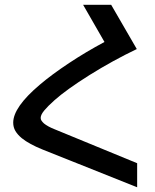

<svg xmlns="http://www.w3.org/2000/svg" viewBox="-20 -749 642 795"><path d="M547.9 -73.2 204.6 -214.4Q177.7 -225.1 162.1 -237.8Q155.3 -244.1 151.9 -249.3Q148.4 -254.4 148.4 -260.7Q148.4 -273.9 163.6 -292Q178.2 -309.6 205.6 -334Q254.9 -377.9 351.1 -438.5Q448.2 -499 546.4 -545.9L440.4 -729H324.2L412.6 -575.2Q335 -533.7 266.6 -488.3Q194.3 -440.4 145 -398.4Q34.7 -305.2 34.7 -241.2Q34.7 -222.2 43.7 -206.8Q52.7 -191.4 70.3 -176.8Q100.6 -152.3 156.2 -129.9L547.9 26.4Z"/></svg>

Font: Hack Dev
Style: Regular
Weight: 400
Designer: Christopher Simpkins
Foundry: Christopher Simpkins
Version: Version 2.0315